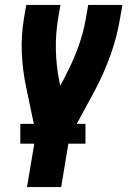

<svg xmlns="http://www.w3.org/2000/svg" viewBox="-20 -540 540 775"><path d="M89 215 125 1 85 -191Q71 -257 68 -327Q65 -397 77 -468L86 -520H224L215 -468Q204 -403 205.5 -339Q207 -275 219 -214L223 -194L242 -229L243 -230V-232Q273 -288 295 -348Q317 -408 327 -468L336 -520H474L465 -468Q453 -393 426.5 -319Q400 -245 363 -175L260 15L227 215ZM325 40H62V-40H325Z"/></svg>

Font: Iosevka Term Curly Hv Obl
Style: Regular
Weight: 900
Italic angle: -9°
Designer: Belleve Invis
Foundry: Belleve Invis
Version: Version 32.3.0